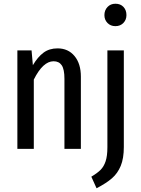

<svg xmlns="http://www.w3.org/2000/svg" viewBox="-20 -797 756 1028"><path d="M413 -387V0H325V-375Q325 -426 310.5 -447.5Q296 -469 267 -469Q210 -469 161 -371V0H73V-527H149L156 -448Q182 -492 213 -515Q244 -538 288 -538Q345 -538 379 -497Q413 -456 413 -387ZM643 -10Q643 51 626.5 91Q610 131 579.5 157.5Q549 184 497 211L469 149Q501 130 518.5 112.5Q536 95 545.5 66.5Q555 38 555 -9V-527H643ZM657 -716Q657 -691 640.5 -674Q624 -657 598 -657Q572 -657 555.5 -674Q539 -691 539 -716Q539 -742 555.5 -759.5Q572 -777 598 -777Q625 -777 641 -760Q657 -743 657 -716Z"/></svg>

Font: Fira Sans Extra Condensed
Style: Regular
Weight: 400
Width: 1
Designer: Carrois Corporate & Edenspiekermann AG
Foundry: Carrois Corporate GbR & Edenspiekermann AG
Version: Version 4.203